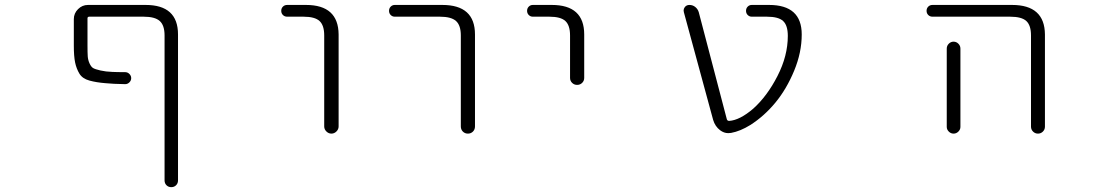

<svg xmlns="http://www.w3.org/2000/svg" viewBox="-20 -565 4540 781"><path d="M649.4 -420.9Q649.4 -461.9 629.9 -479.5Q610.4 -497.1 564.5 -497.1H342.8Q335.9 -497.1 335.9 -490.2V-380.9Q335.9 -350.6 336.9 -335.9Q337.9 -321.3 344.2 -307.1Q350.6 -293 358.9 -288.1Q367.2 -283.2 388.7 -278.3Q410.2 -273.4 436.5 -272.5Q456.1 -271.5 489.3 -271.5Q499 -271.5 506.3 -264.2Q513.7 -256.8 513.7 -247.1Q513.7 -237.3 506.3 -230Q499 -222.7 489.3 -222.7Q438.5 -223.6 409.2 -226.6Q372.1 -229.5 343.8 -237.3Q315.4 -245.1 303.2 -265.1Q291 -285.2 285.6 -310.5Q280.3 -335.9 280.3 -379.9V-487.3Q280.3 -510.7 297.4 -527.8Q314.5 -544.9 337.9 -544.9H572.3Q704.1 -544.9 704.1 -424.8V168.9Q704.1 180.7 696.3 188.5Q688.5 196.3 676.8 196.3Q665 196.3 657.2 188.5Q649.4 180.7 649.4 168.9Z M1148.4 -497.1Q1137.7 -497.1 1130.9 -503.9Q1124 -510.7 1124 -521Q1124 -531.2 1130.9 -538.1Q1137.7 -544.9 1148.4 -544.9H1224.6Q1356.4 -544.9 1357.4 -424.8V-50.8Q1357.4 -39.1 1348.6 -30.3Q1339.8 -21.5 1328.1 -21.5Q1316.4 -21.5 1307.6 -30.3Q1298.8 -39.1 1298.8 -50.8V-420.9Q1298.8 -461.9 1279.8 -479.5Q1260.7 -497.1 1214.8 -497.1Z M1585.9 -497.1Q1576.2 -497.1 1569.3 -503.9Q1562.5 -510.7 1562.5 -521Q1562.5 -531.2 1569.3 -538.1Q1576.2 -544.9 1585.9 -544.9H1779.3Q1912.1 -544.9 1912.1 -424.8V-50.8Q1912.1 -38.1 1903.8 -29.8Q1895.5 -21.5 1883.3 -21.5Q1871.1 -21.5 1862.8 -29.8Q1854.5 -38.1 1854.5 -50.8V-420.9Q1854.5 -461.9 1835 -479.5Q1815.4 -497.1 1769.5 -497.1Z M2147.5 -497.1Q2137.7 -497.1 2130.9 -503.9Q2124 -510.7 2124 -521Q2124 -531.2 2130.9 -538.1Q2137.7 -544.9 2147.5 -544.9H2224.6Q2356.4 -544.9 2356.4 -424.8V-248Q2356.4 -236.3 2348.1 -228Q2339.8 -219.7 2327.6 -219.7Q2315.4 -219.7 2307.1 -228Q2298.8 -236.3 2298.8 -248V-420.9Q2298.8 -461.9 2279.8 -479.5Q2260.7 -497.1 2214.8 -497.1Z M3043.9 -123Q3100.6 -173.8 3142.6 -255.9Q3184.6 -337.9 3184.6 -418.9Q3184.6 -461.9 3165.5 -479.5Q3146.5 -497.1 3099.6 -497.1H3038.1Q3028.3 -497.1 3021.5 -503.9Q3014.6 -510.7 3014.6 -521Q3014.6 -531.2 3021.5 -538.1Q3028.3 -544.9 3038.1 -544.9H3108.4Q3241.2 -544.9 3241.2 -424.8Q3241.2 -351.6 3210.4 -277.3Q3179.7 -203.1 3134.3 -147.9Q3088.9 -92.8 3032.2 -56.6Q2991.2 -31.2 2954.1 -24.4Q2948.2 -23.4 2942.4 -23.4Q2924.8 -23.4 2909.2 -35.2Q2888.7 -50.8 2880.9 -77.1L2761.7 -515.6Q2760.7 -519.5 2760.7 -522.5Q2760.7 -529.3 2765.6 -536.1Q2772.5 -544.9 2784.2 -544.9Q2797.9 -544.9 2808.1 -536.6Q2818.4 -528.3 2822.3 -515.6L2936.5 -80.1Q2938.5 -73.2 2946.3 -73.2Q2989.3 -76.2 3043.9 -123Z M3773.4 -497.1Q3762.7 -497.1 3755.9 -503.9Q3749 -510.7 3749 -521Q3749 -531.2 3755.9 -538.1Q3762.7 -544.9 3773.4 -544.9H4096.7Q4229.5 -544.9 4230.5 -424.8V-49.8Q4230.5 -38.1 4222.2 -29.8Q4213.9 -21.5 4202.1 -21.5Q4190.4 -21.5 4182.1 -29.8Q4173.8 -38.1 4173.8 -49.8V-420.9Q4173.8 -461.9 4154.8 -479.5Q4135.7 -497.1 4088.9 -497.1ZM3886.7 -367.2V-72.3V-48.8Q3886.7 -38.1 3878.4 -29.8Q3870.1 -21.5 3858.9 -21.5Q3847.7 -21.5 3839.4 -29.8Q3831.1 -38.1 3831.1 -48.8V-72.3V-367.2Q3831.1 -378.9 3839.4 -387.2Q3847.7 -395.5 3858.9 -395.5Q3870.1 -395.5 3878.4 -387.2Q3886.7 -378.9 3886.7 -367.2Z"/></svg>

Font: Rounded Mgen+ 2m light
Style: Regular
Weight: 200
Designer: [Source Han Sans]
Ryoko NISHIZUKA  (kana & ideographs); Paul D. Hunt (Latin, Greek & Cyrillic); Wenlong ZHANG  (bopomofo
Version: Version 1.059.20150602